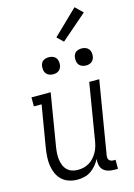

<svg xmlns="http://www.w3.org/2000/svg" viewBox="-143 -1049 787 1130"><g transform="rotate(-15 250.0 -484.5)"><path d="M185 8Q158 8 133.5 0Q109 -8 91 -24.5Q73 -41 62.5 -64Q52 -87 48 -112.5Q44 -138 45.5 -164.5Q47 -191 51 -218L94 -475H47V-530H164L111 -209Q108 -190 107 -171Q106 -152 108.5 -134Q111 -116 117.5 -99.5Q124 -83 136.5 -70.5Q149 -58 166 -52.5Q183 -47 202 -47Q220 -47 237 -51Q254 -55 270 -64.5Q286 -74 298.5 -88Q311 -102 320 -118Q329 -134 334 -150.5Q339 -167 342 -185L399 -530H460L386 -84Q385 -76 386 -69Q387 -62 391.5 -57Q396 -52 402.5 -49.5Q409 -47 417 -47H430V8H407Q389 8 371 3Q353 -2 341 -14Q329 -26 325 -44.5Q321 -63 324 -81Q314 -62 299.5 -44.5Q285 -27 266.5 -14.5Q248 -2 226.5 3Q205 8 185 8ZM406 -628Q394 -628 382.5 -632.5Q371 -637 364 -646Q357 -655 355 -667.5Q353 -680 355 -693Q356 -701 360.5 -709.5Q365 -718 372.5 -723Q380 -728 389 -730Q398 -732 406 -732Q419 -732 430.5 -727.5Q442 -723 449 -714Q456 -705 458 -692.5Q460 -680 458 -667Q456 -659 451.5 -650.5Q447 -642 439.5 -637Q432 -632 423.5 -630Q415 -628 406 -628ZM206 -628Q194 -628 182.5 -632.5Q171 -637 164 -646Q157 -655 155 -667.5Q153 -680 155 -693Q156 -701 160.5 -709.5Q165 -718 172.5 -723Q180 -728 189 -730Q198 -732 206 -732Q219 -732 230.5 -727.5Q242 -723 249 -714Q256 -705 258 -692.5Q260 -680 258 -667Q256 -659 251.5 -650.5Q247 -642 239.5 -637Q232 -632 223.5 -630Q215 -628 206 -628ZM317 -797 280 -833 429 -977 474 -933Z"/></g></svg>

Font: Iosevka Slab Light
Style: Italic
Weight: 300
Italic angle: -9°
Monospace: yes
Designer: Belleve Invis
Foundry: Belleve Invis
Version: Version 11.1.1; ttfautohint (v1.8.3)